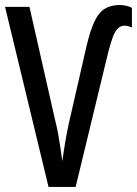

<svg xmlns="http://www.w3.org/2000/svg" viewBox="-20 -741 543 761"><path d="M473.6 -639.2Q457.5 -639.2 446.3 -627.4Q435.1 -615.7 426.8 -593Q418.5 -570.3 409.7 -537.1L279.8 0H172.4L0 -713.9H96.7L198.2 -266.1Q205.1 -239.7 210.2 -211.4Q215.3 -183.1 219.5 -155.5Q223.6 -127.9 227.1 -102.1Q229.5 -118.7 232.2 -138.2Q234.9 -157.7 238.5 -177.7Q242.2 -197.8 245.4 -215.6Q248.5 -233.4 251.5 -246.1L322.8 -557.6Q337.4 -619.1 353.8 -654.5Q370.1 -689.9 393.3 -705.1Q416.5 -720.2 451.2 -721.2Q466.3 -721.2 479.5 -718.3Q492.7 -715.3 502.9 -710V-632.3Q495.1 -635.3 487.8 -637.2Q480.5 -639.2 473.6 -639.2Z"/></svg>

Font: Open Sans Condensed Medium
Style: Regular
Weight: 500
Width: 3
Designer: Monotype Design Team
Foundry: Monotype Imaging Inc.
Version: Version 3.000